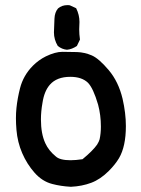

<svg xmlns="http://www.w3.org/2000/svg" viewBox="-20 -713 540 735"><path d="M155.3 -497.1Q191.4 -514.6 218.8 -514.6Q246.1 -514.6 274.9 -513.7Q303.7 -512.7 331.1 -501Q358.4 -489.3 396 -444.8Q433.6 -400.4 449.2 -335Q461.9 -279.3 461.9 -230.5Q461.9 -152.3 435.5 -107.4Q420.9 -83 396.5 -58.6Q364.3 -26.4 329.1 -13.2Q293.9 0 252 2H251Q212.9 0 179.7 -8.8Q141.6 -18.6 112.3 -51.8Q83 -85 64.9 -127Q46.9 -168.9 43 -215.8Q41 -239.3 41 -260.3Q41 -281.2 43 -299.8Q46.9 -336.9 56.6 -375Q69.3 -424.8 106.4 -461.9Q127.9 -483.4 155.3 -497.1ZM366.2 -228.5Q366.2 -272.5 355.5 -312.5Q336.9 -376 316.4 -396.5Q293 -418.9 249 -418.9Q197.3 -418.9 170.9 -388.7Q149.4 -364.3 142.6 -319.3Q136.7 -286.1 136.7 -255.9Q136.7 -201.2 153.3 -165Q166 -136.7 193.4 -114.3Q209 -99.6 250 -99.6Q269.5 -99.6 295.9 -103.5Q335 -135.7 351.6 -159.2Q359.4 -171.9 361.3 -179.7Q366.2 -202.1 366.2 -228.5ZM284.2 -628.9 283.2 -600.6Q283.2 -582 286.1 -561.5L274.4 -537.1Q255.9 -524.4 236.3 -522.5Q216.8 -524.4 201.2 -537.1Q186.5 -561.5 186.5 -588.9Q186.5 -597.7 188.5 -641.6Q189.5 -666 202.1 -680.7Q216.8 -693.4 238.3 -693.4Q246.1 -693.4 248 -692.4L271.5 -681.6Q284.2 -656.2 284.2 -628.9Z"/></svg>

Font: JasonHandwriting2
Style: SemiBold
Weight: 600
Version: Version 1.04.7